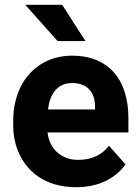

<svg xmlns="http://www.w3.org/2000/svg" viewBox="-20 -770 580 800"><path d="M503 -85 434 -163C407 -127 366 -104 307 -104C288 -104 272 -106 257 -112C214 -128 184 -165 178 -218H515V-278C515 -317 510 -353 500 -385C472 -476 400 -538 282 -538C244 -538 210 -531 180 -518C92 -479 35 -390 35 -265V-246C35 -211 41 -177 53 -146C88 -54 170 10 297 10C395 10 462 -29 503 -85ZM376 -326V-314H180C187 -373 215 -424 281 -424C342 -424 376 -387 376 -326ZM336 -599 239 -750H85L220 -599Z"/></svg>

Font: Asimov
Style: Regular
Weight: 500
Designer: Google
Version: Version 2.000980; 2014